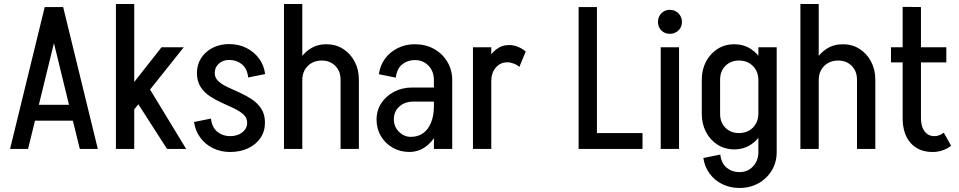

<svg xmlns="http://www.w3.org/2000/svg" viewBox="-20 -740 4766 954"><path d="M131.2 -140.5V-219.2H386.5V-140.5ZM291.8 -705 119.5 0H30L202.2 -705ZM293.8 -705 466 0H376.5L204.2 -705Z M810 0 630.8 -279 717.8 -308 905 0ZM634 -180 563.8 -227 782.5 -505H892.8ZM556 0V-720.2H647V0Z M1208 -130Q1208 -154.5 1189.9 -171Q1171.8 -187.5 1143.4 -201.1Q1115 -214.8 1083.2 -228.9Q1051.5 -243 1023.1 -261.6Q994.8 -280.2 976.6 -308.4Q958.5 -336.5 958.5 -377.5Q958.5 -377.5 967.4 -377.5Q976.2 -377.5 989.5 -377.5Q1002.8 -377.5 1016 -377.5Q1029.2 -377.5 1038.1 -377.5Q1047 -377.5 1047 -377.5Q1047 -353 1065.1 -336.5Q1083.2 -320 1111.6 -306.8Q1140 -293.5 1171.8 -279.4Q1203.5 -265.2 1231.9 -246.2Q1260.2 -227.2 1278.4 -199.6Q1296.5 -172 1296.5 -130Q1296.5 -130 1287.6 -130Q1278.8 -130 1265.5 -130Q1252.2 -130 1239 -130Q1225.8 -130 1216.9 -130Q1208 -130 1208 -130ZM1122.8 15.2V-63.5Q1160 -63.5 1184 -82.4Q1208 -101.2 1208 -130H1296.5Q1296.5 -87.5 1274.4 -54.8Q1252.2 -22 1213.1 -3.4Q1174 15.2 1122.8 15.2ZM958.5 -377.5Q958.5 -418.8 979.4 -451.4Q1000.2 -484 1036.9 -502.5Q1073.5 -521 1118.8 -521V-442.2Q1088.2 -442.2 1067.6 -424Q1047 -405.8 1047 -377.5ZM1028.2 -150.8Q1033.2 -107 1060 -85.2Q1086.8 -63.5 1123 -63.5V15.2Q1076.8 15.2 1038 -3.9Q999.2 -23 974.8 -56.8Q950.2 -90.5 944 -133.8ZM1213.2 -355Q1208.2 -399.8 1181.6 -421Q1155 -442.2 1118.5 -442.2V-521Q1165.8 -521 1204 -501.9Q1242.2 -482.8 1266.9 -449.5Q1291.5 -416.2 1297.5 -372Z M1391 0V-505H1482V0ZM1672.2 0V-344.2H1763.2V0ZM1672.2 -344Q1672.2 -386.2 1645.9 -412.8Q1619.5 -439.2 1578.8 -439.2L1601.8 -520.2Q1648 -520.2 1684.5 -497.2Q1721 -474.2 1742.1 -434.2Q1763.2 -394.2 1763.2 -344ZM1442 -341.5Q1442 -392.5 1463.1 -433.1Q1484.2 -473.8 1520.2 -497Q1556.2 -520.2 1601.8 -520.2L1578.8 -439.2Q1536.2 -439.2 1509.1 -412Q1482 -384.8 1482 -341.5ZM1391 0V-720.2H1482V0Z M2136 0V-344.2H2227V0ZM2013.5 15 2021 -60Q2057 -60 2082.4 -78.1Q2107.8 -96.2 2121.9 -131Q2136 -165.8 2136 -213.5L2181 -216Q2181 -148.2 2159 -96Q2137 -43.8 2099.4 -14.4Q2061.8 15 2013.5 15ZM2013.5 15Q1968.5 15 1931.5 -6Q1894.5 -27 1872.8 -63.5Q1851 -100 1851 -145.2L1937 -147.8Q1937 -110 1962.6 -85Q1988.2 -60 2021 -60ZM1851 -145.2Q1851 -191.5 1874.5 -227.2Q1898 -263 1938.1 -284.1Q1978.2 -305.2 2028.5 -305.2L2033.5 -235.2Q1991.8 -235.2 1964.4 -210.8Q1937 -186.2 1937 -147.8ZM2033.5 -235.2 2028.5 -305.2H2183.2V-235.2ZM2136 -213.5V-342.5H2181V-216ZM2227 -341.5H2136Q2136 -385.5 2109.2 -413.5Q2082.5 -441.5 2041.2 -441.5V-520.2Q2094.5 -520.2 2136.4 -497Q2178.2 -473.8 2202.6 -433.1Q2227 -392.5 2227 -341.5ZM1946.8 -354.2 1862.5 -371.2Q1868.8 -415.5 1893.2 -448.8Q1917.8 -482 1956.5 -501.1Q1995.2 -520.2 2041.5 -520.2V-441.5Q2005.2 -441.5 1978.5 -420.2Q1951.8 -399 1946.8 -354.2Z M2330 0V-505H2421V0ZM2380.2 -337.8Q2380.2 -388.8 2397.2 -429.2Q2414.2 -469.8 2443.4 -493Q2472.5 -516.2 2508.8 -516.2L2500.8 -430.5Q2466 -430.5 2443.5 -404.2Q2421 -378 2421 -337.8ZM2560.5 -407.5Q2549 -418 2532.4 -424.2Q2515.8 -430.5 2500.8 -430.5L2508.8 -516.2Q2532.2 -516.2 2553.9 -507.4Q2575.5 -498.5 2592.2 -484Z M2916 0V-78.8H3172.5V0ZM2855 0V-705H2946V0Z M3263 0V-505H3354V0ZM3308.2 -572Q3282.8 -572 3266 -588.8Q3249.2 -605.5 3249.2 -631Q3249.2 -656.2 3266 -673.8Q3282.8 -691.2 3308.2 -691.2Q3333.5 -691.2 3351 -673.8Q3368.5 -656.2 3368.5 -631Q3368.5 -605.5 3351 -588.8Q3333.5 -572 3308.2 -572Z M3748.2 18V-505H3839.2V18ZM3467 -173.8V-344.2H3558V-173.8ZM3558 -344H3467Q3467 -394.2 3488.1 -434.2Q3509.2 -474.2 3545.8 -497.2Q3582.2 -520.2 3628.5 -520.2L3651.5 -439.2Q3610.8 -439.2 3584.4 -412.8Q3558 -386.2 3558 -344ZM3788.2 -341.5H3748.2Q3748.2 -384.8 3721.1 -412Q3694 -439.2 3651.5 -439.2L3628.5 -520.2Q3674 -520.2 3710.4 -497Q3746.8 -473.8 3767.5 -433.1Q3788.2 -392.5 3788.2 -341.5ZM3558 -174Q3558 -131.8 3584.4 -105.2Q3610.8 -78.8 3651.5 -78.8L3628.5 2.2Q3582.2 2.2 3545.8 -20.8Q3509.2 -43.8 3488.1 -83.8Q3467 -123.8 3467 -174ZM3788.2 -176.5Q3788.2 -125.5 3767.5 -85Q3746.8 -44.5 3710.4 -21.1Q3674 2.2 3628.5 2.2L3651.5 -78.8Q3694 -78.8 3721.1 -106Q3748.2 -133.2 3748.2 -176.5ZM3839.2 15.2Q3839.2 66.2 3814.9 106.8Q3790.5 147.2 3748.6 170.6Q3706.8 194 3653.5 194V115.2Q3694.8 115.2 3721.5 86.9Q3748.2 58.5 3748.2 15.2ZM3559 28Q3564 71.8 3590.8 93.5Q3617.5 115.2 3653.8 115.2V194Q3607.5 194 3568.8 174.9Q3530 155.8 3505.5 122Q3481 88.2 3474.8 45Z M3957 0V-505H4048V0ZM4238.2 0V-344.2H4329.2V0ZM4238.2 -344Q4238.2 -386.2 4211.9 -412.8Q4185.5 -439.2 4144.8 -439.2L4167.8 -520.2Q4214 -520.2 4250.5 -497.2Q4287 -474.2 4308.1 -434.2Q4329.2 -394.2 4329.2 -344ZM4008 -341.5Q4008 -392.5 4029.1 -433.1Q4050.2 -473.8 4086.2 -497Q4122.2 -520.2 4167.8 -520.2L4144.8 -439.2Q4102.2 -439.2 4075.1 -412Q4048 -384.8 4048 -341.5ZM3957 0V-720.2H4048V0Z M4465 -152.5V-705.8L4556 -705V-152.5ZM4407 -430V-505H4682V-430ZM4465 -153.5H4556Q4556 -125.2 4564.1 -105.1Q4572.2 -85 4587.2 -74.2Q4602.2 -63.5 4623.2 -63.5L4614.5 15.2Q4544.5 15.2 4504.8 -29.4Q4465 -74 4465 -153.5ZM4669.5 -80.5 4705.8 -15.8Q4686 -0.5 4662.5 7.4Q4639 15.2 4614.5 15.2L4623.2 -63.5Q4636.2 -63.5 4647.6 -68.4Q4659 -73.2 4669.5 -80.5Z"/></svg>

Font: Akshar Light
Style: Regular
Weight: 300
Designer: Tall Chai
Foundry: Tall Chai
Version: Version 1.100